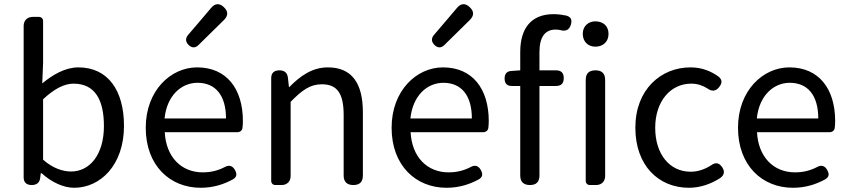

<svg xmlns="http://www.w3.org/2000/svg" viewBox="-20 -876 4016 909"><path d="M92 -398V-36C92 -12 106 0 130 0C152 0 167 -10 170 -32L173 -56H177C224 -13 281 13 331 13C455 13 567 -94 567 -280C567 -448 491 -557 351 -557C290 -557 230 -523 180 -481L184 -578V-776C184 -788 176 -796 164 -796H138H135C109 -796 92 -779 92 -753ZM184 -334V-406C235 -454 283 -480 328 -480C432 -480 472 -400 472 -279C472 -145 406 -64 316 -64C280 -64 231 -78 184 -120V-263Z M1034 -250H1103C1117 -250 1127 -259 1128 -271C1129 -280 1130 -291 1130 -302C1130 -457 1052 -557 913 -557C789 -557 670 -448 670 -271C670 -92 785 13 930 13C991 13 1041 -4 1083 -27C1101 -38 1103 -51 1093 -70C1082 -91 1065 -97 1044 -85C1013 -69 980 -60 940 -60C837 -60 766 -134 760 -250H943ZM977 -315H904H759C770 -423 838 -484 915 -484C1000 -484 1050 -425 1050 -315ZM929 -779 870 -710C857 -694 858 -678 873 -663C889 -648 905 -648 920 -663L984 -726L1040 -781C1061 -802 1061 -822 1040 -842C1019 -862 998 -861 979 -838Z M1264 -271V-20C1264 -8 1272 0 1284 0H1310H1313C1339 0 1356 -17 1356 -43V-394C1410 -449 1448 -477 1504 -477C1576 -477 1607 -434 1607 -332V-45C1607 -15 1623 0 1653 0C1683 0 1698 -15 1698 -45V-344C1698 -482 1646 -557 1532 -557C1458 -557 1401 -516 1350 -464H1348L1343 -509C1340 -532 1326 -543 1303 -543C1278 -543 1264 -531 1264 -506Z M2198 -250H2267C2281 -250 2291 -259 2292 -271C2293 -280 2294 -291 2294 -302C2294 -457 2216 -557 2077 -557C1953 -557 1834 -448 1834 -271C1834 -92 1949 13 2094 13C2155 13 2205 -4 2247 -27C2265 -38 2267 -51 2257 -70C2246 -91 2229 -97 2208 -85C2177 -69 2144 -60 2104 -60C2001 -60 1930 -134 1924 -250H2107ZM2141 -315H2068H1923C1934 -423 2002 -484 2079 -484C2164 -484 2214 -425 2214 -315ZM2093 -779 2034 -710C2021 -694 2022 -678 2037 -663C2053 -648 2069 -648 2084 -663L2148 -726L2204 -781C2225 -802 2225 -822 2204 -842C2183 -862 2162 -861 2143 -838Z M2845 -271V-497C2845 -528 2830 -543 2799 -543C2768 -543 2753 -528 2753 -497V-20C2753 -8 2761 0 2773 0H2799H2802C2828 0 2845 -17 2845 -43ZM2844 -759C2833 -769 2817 -775 2799 -775C2764 -775 2739 -751 2739 -716C2739 -679 2764 -655 2799 -655C2817 -655 2833 -661 2844 -672C2855 -682 2861 -698 2861 -716C2861 -734 2855 -748 2844 -759ZM2443 -234V-45C2443 -15 2459 0 2489 0C2519 0 2534 -15 2534 -45V-469H2591H2612C2637 -469 2649 -481 2649 -506C2649 -531 2637 -543 2612 -543H2534V-629C2534 -699 2559 -736 2611 -736C2617 -736 2624 -735 2631 -734C2657 -726 2675 -733 2683 -760C2689 -782 2684 -795 2662 -802C2643 -806 2622 -809 2601 -809C2493 -809 2443 -740 2443 -630V-543L2401 -540C2379 -539 2369 -526 2369 -504C2369 -481 2380 -469 2403 -469H2443Z M3061 -62C3107 -13 3170 13 3242 13C3295 13 3347 -5 3391 -34C3409 -48 3412 -64 3400 -83C3385 -106 3368 -109 3346 -93C3318 -75 3285 -63 3250 -63C3150 -63 3082 -146 3082 -271C3082 -396 3154 -480 3253 -480C3281 -480 3305 -472 3328 -458C3349 -442 3369 -443 3385 -464C3400 -483 3400 -499 3381 -514C3347 -538 3305 -557 3249 -557C3179 -557 3114 -531 3066 -482C3018 -433 2988 -362 2988 -271C2988 -181 3016 -110 3061 -62Z M3838 -250H3907C3921 -250 3931 -259 3932 -271C3933 -280 3934 -291 3934 -302C3934 -457 3856 -557 3717 -557C3593 -557 3474 -448 3474 -271C3474 -92 3589 13 3734 13C3795 13 3845 -4 3887 -27C3905 -38 3907 -51 3897 -70C3886 -91 3869 -97 3848 -85C3817 -69 3784 -60 3744 -60C3641 -60 3570 -134 3564 -250H3747ZM3781 -315H3708H3563C3574 -423 3642 -484 3719 -484C3804 -484 3854 -425 3854 -315Z"/></svg>

Font: GenSenRounded2 TW R
Style: Regular
Weight: 400
Version: Version 2.100;PS 2.1;hotconv 16.6.51;makeotf.lib2.5.65220 DE